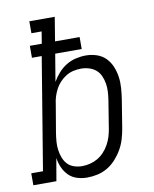

<svg xmlns="http://www.w3.org/2000/svg" viewBox="-114 -799 697 870"><g transform="rotate(-10 235.0 -363.5)"><path d="M217 8Q193 8 170.5 1Q148 -6 132 -22Q116 -38 106.5 -59.5Q97 -81 94 -104L76 0H-30V-55H24L109 -570H64V-625H119L128 -680H81V-735H198L180 -625H293V-570H171L150 -444Q162 -465 178.5 -483.5Q195 -502 215.5 -514.5Q236 -527 259.5 -532.5Q283 -538 306 -538Q306 -538 306 -538Q306 -538 306 -538Q331 -538 355.5 -530Q380 -522 397 -504.5Q414 -487 423.5 -464Q433 -441 436.5 -416Q440 -391 438 -364.5Q436 -338 432 -312L411 -182Q407 -159 400 -135.5Q393 -112 380.5 -90Q368 -68 350.5 -48.5Q333 -29 311.5 -16Q290 -3 265.5 2.5Q241 8 217 8ZM203 -47Q221 -47 239.5 -51.5Q258 -56 274.5 -65.5Q291 -75 304.5 -89.5Q318 -104 327.5 -121Q337 -138 342.5 -155.5Q348 -173 351 -191L372 -321Q375 -341 376 -360Q377 -379 374 -397Q371 -415 363.5 -432Q356 -449 342.5 -460.5Q329 -472 311 -477.5Q293 -483 274 -483Q257 -483 239 -479Q221 -475 205.5 -465.5Q190 -456 177 -442.5Q164 -429 155.5 -413Q147 -397 141.5 -380Q136 -363 134 -345L112 -215Q109 -196 107.5 -176.5Q106 -157 108.5 -138.5Q111 -120 117.5 -102.5Q124 -85 136 -72Q148 -59 166 -53Q184 -47 203 -47Z"/></g></svg>

Font: Iosevka Slab Light Oblique
Style: Regular
Weight: 300
Italic angle: -9°
Monospace: yes
Designer: Belleve Invis
Foundry: Belleve Invis
Version: Version 11.1.1; ttfautohint (v1.8.3)